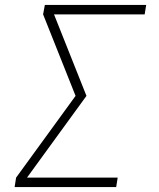

<svg xmlns="http://www.w3.org/2000/svg" viewBox="-20 -755 640 775"><path d="M39 0 45 -38 285 -368 154 -697 161 -735H570L564 -697H198L329 -368L89 -38H455L449 0Z"/></svg>

Font: Iosevka SS04 XLt Ex Obl
Style: Regular
Weight: 200
Width: 7
Italic angle: -9°
Monospace: yes
Designer: Belleve Invis
Foundry: Belleve Invis
Version: Version 19.0.0; ttfautohint (v1.8.4)